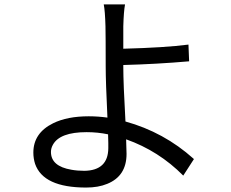

<svg xmlns="http://www.w3.org/2000/svg" viewBox="-20 -802 1040 863"><path d="M466.8 -135.7Q466.8 -142.6 466.8 -159.2Q465.8 -183.6 465.8 -198.2Q418.9 -208 369.1 -208Q249 -208 217.8 -151.4Q209 -135.7 209 -119.1Q209 -54.7 300.8 -39.1Q328.1 -34.2 359.4 -34.2Q465.8 -36.1 466.8 -135.7ZM534.2 -509.8V-502.9Q534.2 -426.8 543.9 -255.9Q716.8 -208 849.6 -88.9Q850.6 -87.9 851.6 -86.9L803.7 -12.7Q693.4 -124 546.9 -175.8Q548.8 -123 548.8 -110.4Q548.8 -10.7 461.9 24.4Q421.9 41 367.2 41Q174.8 41 137.7 -65.4Q129.9 -89.8 129.9 -116.2Q129.9 -204.1 218.8 -248Q282.2 -279.3 378.9 -279.3Q420.9 -279.3 462.9 -273.4Q455.1 -433.6 455.1 -502.9Q455.1 -641.6 454.1 -683.6Q452.1 -753.9 446.3 -782.2H542Q536.1 -751 534.2 -683.6Q534.2 -680.7 534.2 -583Q721.7 -587.9 827.1 -601.6L830.1 -526.4Q683.6 -513.7 534.2 -509.8Z"/></svg>

Font: Taipei Sans TC Beta
Style: Regular
Weight: 400
Designer: JT Foundry
Foundry: JT Foundry
Version: Version 1.000